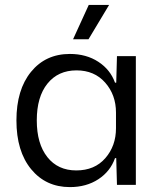

<svg xmlns="http://www.w3.org/2000/svg" viewBox="-20 -754 650 783"><path d="M265 9Q167 9 107 -64Q47 -137 47 -263Q47 -388 106.5 -461Q166 -534 265 -534Q332 -534 381 -502Q430 -470 449 -417H454L457 -525H534V0H457L454 -109H449Q430 -55 381 -23Q332 9 265 9ZM453 -231V-295Q453 -367 409 -417Q365 -467 292 -467Q217 -467 173.5 -413Q130 -359 130 -263Q130 -168 173 -113.5Q216 -59 291 -59Q366 -59 409.5 -109Q453 -159 453 -231ZM278 -594 342 -734H425L341 -594Z"/></svg>

Font: Mona Sans
Style: Regular
Weight: 400
Designer: Deni Anggara
Foundry: GitHub
Version: Version 2.000;Glyphs 3.2.3 (3260)